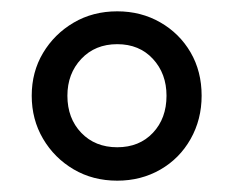

<svg xmlns="http://www.w3.org/2000/svg" viewBox="-20 -734 413 339"><path d="M187 -415Q144 -415 110 -435Q76 -455 56 -489Q36 -523 36 -565Q36 -607 56 -640.5Q76 -674 110 -694Q144 -714 187 -714Q229 -714 263 -694.5Q297 -675 316.5 -641.5Q336 -608 336 -565Q336 -523 316.5 -488.5Q297 -454 263 -434.5Q229 -415 187 -415ZM187 -474Q226 -474 250 -499.5Q274 -525 274 -565Q274 -604 250 -630Q226 -656 187 -656Q148 -656 123.5 -630Q99 -604 99 -565Q99 -525 123.5 -499.5Q148 -474 187 -474Z"/></svg>

Font: Nunito Sans 12pt Medium
Style: Regular
Weight: 500
Designer: Vernon Adams
Foundry: Vernon Adams
Version: Version 3.101;gftools[0.9.27]